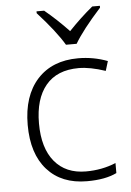

<svg xmlns="http://www.w3.org/2000/svg" viewBox="-55 -807 584 858"><g transform="rotate(-5 237.5 -378.0)"><path d="M300.8 9.8Q187 9.8 122.6 -62Q58.1 -133.8 58.1 -263.7Q58.1 -393.6 125 -467.8Q191.9 -541 308.1 -541Q377 -541 439.9 -517.1L426.8 -474.1Q357.9 -497.1 307.1 -497.1Q209.5 -497.1 159.2 -436.5Q108.9 -376 108.9 -266.1Q108.9 -155.3 159.2 -94.7Q209.5 -34.2 299.8 -34.2Q372.1 -34.2 434.1 -60.1V-15.1Q383.3 9.8 300.8 9.8ZM141.6 -766.1H175.8Q231.4 -720.2 283.7 -665Q336.4 -720.7 391.6 -766.1H425.8V-757.8Q342.8 -666 307.6 -606H259.8Q222.7 -668.5 141.6 -757.8Z"/></g></svg>

Font: OpenSans-Light
Style: Regular
Weight: 300
Foundry: Ascender Corporation
Version: Version 1.10